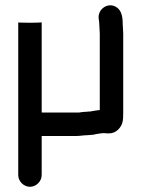

<svg xmlns="http://www.w3.org/2000/svg" viewBox="-20 -551 542 737"><path d="M50 -460V-85L140 -120V-465L118 -464C108 -464 50 -464 50 -460ZM95 166C119 166 140 145 140 121V-29H273C288 -29 300 -32 315 -32C324 -33 332 -33 339 -34C345 -36 370 -40 379 -40C386 -39 392 -39 398 -39C412 -39 424 -44 434 -54C451 -72 453 -86 453 -118V-422C453 -436 451 -448 451 -460C451 -487 446 -510 429 -522C396 -546 353 -516 359 -478C360 -472 361 -466 361 -460C361 -447 363 -435 363 -422V-129C361 -128 359 -128 357 -128C353 -127 348 -127 343 -126C342 -126 336 -125 326 -123C322 -123 317 -123 312 -122C304 -122 294 -121 283 -119H150C143 -119 140 -119 140 -120V-460C140 -464 81 -464 72 -464C50 -464 50 -465 50 -465V121C50 145 71 166 95 166Z"/></svg>

Font: Electronic
Style: Blk
Weight: 900
Version: Version 1.011